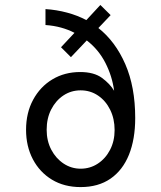

<svg xmlns="http://www.w3.org/2000/svg" viewBox="-20 -749 656 781"><path d="M308 12Q241.2 12 191.3 -18.2Q141.4 -48.5 113.7 -101.2Q86 -154 86 -221Q86 -290.2 114.8 -343.3Q143.5 -396.4 193.2 -426.2Q243 -456 306.2 -456Q362.1 -456 394.8 -432.1Q427.4 -408.1 444.2 -379.8Q436.6 -438.5 408.8 -493.1Q380.9 -547.6 333 -584.5L268.5 -516.5L228.2 -556.8L283 -615.5Q258.1 -628.5 228.4 -636.7Q198.6 -644.9 165 -647.2V-712Q210 -709.2 253.1 -697.6Q296.2 -686 331.2 -667.2L388.2 -728.8L430 -687.5L380.2 -635Q449.2 -580.6 489.6 -488.1Q530 -395.5 530 -268.8Q530 -182.8 504.6 -119.7Q479.1 -56.6 429.6 -22.3Q380 12 308 12ZM308 -62.8Q346.5 -62.8 377.9 -83.4Q409.4 -104.1 427.8 -139.7Q446.2 -175.2 446.2 -220Q446.2 -265.8 428.2 -302.4Q410.2 -339 378.9 -360.2Q347.6 -381.5 307.8 -381.5Q269.4 -381.5 238.2 -360.9Q207 -340.2 188.4 -304.1Q169.8 -267.9 169.8 -221Q169.8 -175.8 188.7 -139.9Q207.6 -104.1 239.1 -83.4Q270.5 -62.8 308 -62.8Z"/></svg>

Font: Overpass Mono Light
Style: Regular
Weight: 300
Monospace: yes
Designer: Delve Withrington, Dave Bailey
Foundry: Delve Fonts LLC
Version: Version 4.000